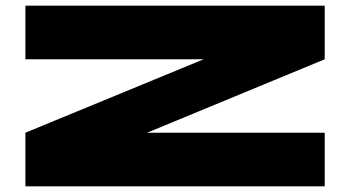

<svg xmlns="http://www.w3.org/2000/svg" viewBox="-20 -660 1240 680"><path d="M70 -640H1130V-450L501 -190H1130V0H70V-190L701 -450H70Z"/></svg>

Font: Syne ExtraBold
Style: Regular
Weight: 800
Designer: Lucas Descroix
Foundry: Bonjour Monde
Version: Version 2.200; ttfautohint (v1.8.4)